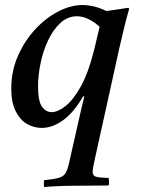

<svg xmlns="http://www.w3.org/2000/svg" viewBox="-20 -500 576 767"><path d="M317 -115H312Q275 -51 232.5 -20Q190 11 146 11Q115 11 87 -5.5Q59 -22 42 -57Q25 -92 25 -147Q25 -215 51 -275Q77 -335 119 -381Q161 -427 211.5 -453.5Q262 -480 311 -480Q328 -480 352 -475Q376 -470 405 -456Q425 -459 447.5 -462Q470 -465 493 -469L496 -465Q484 -423 475 -385.5Q466 -348 457 -309L358 139Q350 176 350 186Q350 202 363.5 206Q377 210 414 211Q415 218 415.5 225.5Q416 233 414 241Q345 242 282.5 242Q220 242 156 247Q155 240 155 233.5Q155 227 156 220Q194 216 213 211Q232 206 240.5 193.5Q249 181 255 155L303 -57Q308 -77 311 -91Q314 -105 317 -115ZM358 -309 378 -393Q357 -412 334 -423.5Q311 -435 287 -435Q250 -435 221 -408Q192 -381 172 -338.5Q152 -296 142 -247.5Q132 -199 132 -155Q132 -95 148 -73.5Q164 -52 186 -52Q211 -52 242 -76.5Q273 -101 303 -155Q333 -209 355 -297Z"/></svg>

Font: Tiro Gurmukhi
Style: Italic
Weight: 400
Italic angle: -11°
Designer: Gurmukhi: John Hudson & Fiona Ross, assisted by Paul Hanslow. Latin: John Hudson with Paul Hanslow, assisted by Kaja Soj
Foundry: Tiro Typeworks Ltd.
Version: Version 1.52